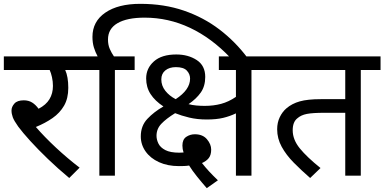

<svg xmlns="http://www.w3.org/2000/svg" viewBox="-20 -916 2004 1001"><path d="M395 -42 341 12Q282 -37 230 -87Q178 -137 138 -181Q98 -225 75 -256Q53 -287 46.5 -305Q40 -323 40 -340Q40 -359 55 -376Q70 -393 104 -393Q129 -393 147.5 -381.5Q166 -370 181 -349Q220 -369 238 -399Q256 -429 256 -468Q256 -491 251 -513.5Q246 -536 239 -551H0V-622H424V-551H320Q336 -516 336 -458Q336 -403 314 -365Q292 -327 254 -300.5Q216 -274 167 -254Q212 -202 271.5 -146.5Q331 -91 395 -42Z M498 -551H409V-622H489Q477 -644 469.5 -668.5Q462 -693 462 -724Q462 -804 529 -850Q596 -896 711 -896Q836 -896 939 -860.5Q1042 -825 1124.5 -762Q1207 -699 1270 -615H1181Q1083 -718 970.5 -771Q858 -824 734 -824Q642 -824 592.5 -795Q543 -766 543 -710Q543 -682 552.5 -660.5Q562 -639 574 -622H682V-551H579V0H498Z M1291 -551V0H1210V-325Q1179 -310 1143.5 -301.5Q1108 -293 1058 -293Q1008 -293 966.5 -303Q925 -313 893 -326Q846 -297 821 -270.5Q796 -244 796 -208Q796 -188 806 -167.5Q816 -147 842 -133.5Q868 -120 915 -120Q926 -120 937 -121Q931 -139 931 -157Q931 -189 951 -202.5Q971 -216 996 -216Q1037 -216 1059 -190Q1081 -164 1081 -136Q1081 -108 1068.5 -92Q1056 -76 1033 -66Q1051 -43 1070 -22.5Q1089 -2 1116 24L1058 65Q1031 34 1006.5 3.5Q982 -27 966 -53Q954 -51 940 -50.5Q926 -50 913 -50Q854 -50 809 -70.5Q764 -91 739 -126.5Q714 -162 714 -205Q714 -260 748.5 -296.5Q783 -333 832 -361Q788 -390 765 -425.5Q742 -461 742 -507Q742 -560 782.5 -596Q823 -632 899 -632Q961 -632 1005.5 -603Q1050 -574 1050 -515Q1050 -467 1027 -434Q1004 -401 963 -373Q982 -368 1003.5 -366Q1025 -364 1047 -364Q1093 -364 1132.5 -374.5Q1172 -385 1210 -411V-551H1121V-622H1395V-551ZM821 -502Q821 -469 842 -442.5Q863 -416 896 -399Q971 -448 971 -506Q971 -530 954 -548Q937 -566 897 -566Q863 -566 842 -549Q821 -532 821 -502Z M1861 -551V0H1780V-328H1671Q1610 -328 1579.5 -322Q1549 -316 1530 -299Q1506 -280 1506 -237Q1506 -188 1543 -142.5Q1580 -97 1651 -40L1597 12Q1551 -28 1511.5 -68Q1472 -108 1448.5 -151Q1425 -194 1425 -242Q1425 -277 1438.5 -305Q1452 -333 1473 -351Q1502 -376 1543 -387.5Q1584 -399 1652 -399H1780V-551H1380V-622H1964V-551Z"/></svg>

Font: RS Noto Sans
Style: Regular
Weight: 400
Designer: Monotype Design Team
Foundry: Monotype Imaging Inc.
Version: Version 3.10